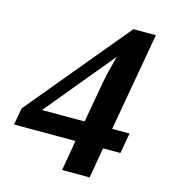

<svg xmlns="http://www.w3.org/2000/svg" viewBox="-117 -738 718 818"><g transform="rotate(15 242.0 -329.0)"><path d="M377 -134.3 354 0H232.4L255.4 -134.3H-15.6L-2 -209L370.6 -658.2H469.7L393.1 -224.6H469.7L453.6 -134.3ZM332.5 -525.9 83.5 -224.6H271.5L305.2 -413.1Q311.5 -446.8 332.5 -525.9Z"/></g></svg>

Font: Liberation Serif
Style: Bold Italic
Weight: 700
Italic angle: -16.333°
Designer: Steve Matteson
Foundry: Ascender Corporation
Version: Version 2.1.5